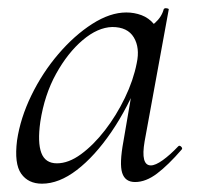

<svg xmlns="http://www.w3.org/2000/svg" viewBox="-20 -429 474 462"><path d="M81 13Q48 13 31 -11Q14 -35 21 -91Q29 -145 55.5 -199.5Q82 -254 120.5 -299Q159 -344 202 -371.5Q245 -399 284 -399Q303 -399 320.5 -392.5Q338 -386 351 -370.5Q364 -355 366 -330L323 -357Q336 -359 352.5 -373.5Q369 -388 374 -407Q376 -410 381.5 -409Q387 -408 386 -406L328 -89Q318 -31 343 -31Q354 -31 371.5 -43.5Q389 -56 409 -77Q412 -80 416 -76Q420 -72 417 -69Q385 -32 358 -11.5Q331 9 305 9Q281 9 274 -13Q267 -35 277 -89L301 -229L318 -246Q288 -170 248 -111.5Q208 -53 165 -20Q122 13 81 13ZM117 -36Q145 -36 175 -58Q205 -80 232.5 -115.5Q260 -151 280.5 -193.5Q301 -236 309 -277Q317 -314 302 -339Q287 -364 250 -364Q215 -363 179 -332.5Q143 -302 115 -251.5Q87 -201 77 -136Q70 -86 79.5 -61Q89 -36 117 -36Z"/></svg>

Font: Cormorant
Style: Italic
Weight: 400
Italic angle: -10°
Designer: Christian Thalmann (Catharsis Fonts)
Foundry: Catharsis Fonts
Version: Version 4.000